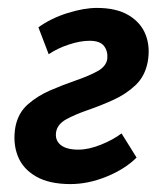

<svg xmlns="http://www.w3.org/2000/svg" viewBox="-20 -453 408 485"><path d="M158 12Q104 12 70.5 -7.5Q37 -27 24.5 -60Q12 -93 19 -133Q26 -168 50.5 -189.5Q75 -211 107.5 -225Q140 -239 172 -250Q204 -261 226 -273Q248 -285 251 -304Q253 -323 243 -336.5Q233 -350 206 -350Q183 -350 154 -340.5Q125 -331 103 -316L77 -384Q109 -407 150.5 -420Q192 -433 225 -433Q274 -433 305 -414.5Q336 -396 348 -365Q360 -334 353 -296Q346 -260 322 -237.5Q298 -215 266 -200.5Q234 -186 202 -175Q170 -164 148 -152Q126 -140 122 -121Q118 -100 132.5 -87.5Q147 -75 178 -75Q204 -75 235 -87.5Q266 -100 287 -116L325 -55Q296 -26 249.5 -7Q203 12 158 12Z"/></svg>

Font: Ysabeau
Style: Bold Italic
Weight: 700
Italic angle: -12°
Designer: Christian Thalmann (Catharsis Fonts)
Version: Version 2.002